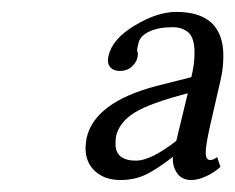

<svg xmlns="http://www.w3.org/2000/svg" viewBox="-20 -657 391 319"><path d="M292 -502Q229.5 -485.8 204.1 -470.2Q178.7 -454.6 172.9 -431.2Q171.9 -426.3 171.9 -418Q171.9 -390.1 206.1 -390.1Q230.5 -390.1 272.9 -422.9ZM297.9 -357.9Q282.7 -357.9 274.9 -368.4Q267.1 -378.9 267.1 -393.1Q267.1 -396 268.1 -397Q238.3 -374 220.2 -366Q202.1 -357.9 180.2 -357.9Q154.3 -357.9 138.2 -372.3Q122.1 -386.7 122.1 -411.1Q122.1 -416.5 124 -428.2Q137.7 -487.3 240.2 -514.2L297.9 -528.8Q303.2 -550.8 303.2 -568.8Q303.2 -594.2 293 -603Q282.7 -611.8 267.1 -611.8Q243.2 -611.8 227.8 -604.5Q212.4 -597.2 210 -585Q208 -577.1 208 -575.2V-571.8Q209 -570.8 209 -567.9Q209 -563 208 -560.1Q206.1 -552.7 198.5 -545.9Q190.9 -539.1 179.2 -539.1Q169.9 -539.1 164.6 -543.9Q159.2 -548.8 159.2 -557.1Q159.2 -558.1 159.7 -560.5Q160.2 -563 160.2 -564Q166.5 -592.3 203.9 -614.7Q241.2 -637.2 272.9 -637.2Q351.1 -637.2 351.1 -564Q351.1 -543 346.2 -522.9L329.1 -448.2Q321.8 -416 321.8 -403.8Q321.8 -391.1 329.1 -391.1Q334.5 -391.1 340.8 -396L346.2 -379.9Q337.9 -371.6 323.7 -364.7Q309.6 -357.9 297.9 -357.9Z"/></svg>

Font: Linux Libertine G
Style: Italic
Weight: 400
Italic angle: -12°
Designer: Philipp H. Poll
Foundry: Philipp H. Poll
Version: Version 5.1.3